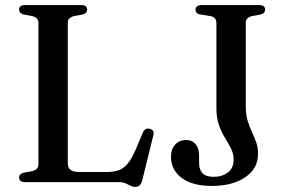

<svg xmlns="http://www.w3.org/2000/svg" viewBox="-20 -720 1121 759"><path d="M306 -662.5 272.5 -656.5Q261 -653.5 254.5 -647Q248 -640.5 248 -630V-74.5Q248 -56 259.5 -48Q271 -40 295 -40H401Q430 -40 450 -47.5Q470 -55 485.5 -74Q501 -93 516 -128L544.5 -195.5Q549 -205.5 555.5 -209.2Q562 -213 571.5 -211Q581 -209 585 -202.5Q589 -196 586 -184.5L543 -9.5Q539 5.5 532.5 12.2Q526 19 514 19Q504.5 19 495.8 14.2Q487 9.5 476.5 4.8Q466 0 450 0H79Q67 0 61.2 -5Q55.5 -10 55.5 -17.5Q55.5 -32.5 74 -37.5L107 -43.5Q119 -46.5 125.5 -53Q132 -59.5 132 -70V-630Q132 -640.5 125.5 -647Q119 -653.5 107 -656.5L74 -662.5Q55.5 -667.5 55.5 -682.5Q55.5 -690.5 61.2 -695.2Q67 -700 79 -700H300.5Q313 -700 318.8 -695.2Q324.5 -690.5 324.5 -682.5Q324.5 -667.5 306 -662.5ZM1000 -111Q1000 -54 949.8 -19.5Q899.5 15 817 15Q739.5 15 697.8 -17Q656 -49 656 -100Q656 -130 672.2 -148.2Q688.5 -166.5 716.5 -166.5Q739 -166.5 753 -150.5Q767 -134.5 767 -106.5V-75.5Q767 -50.5 780.2 -35.8Q793.5 -21 825 -21Q858 -21 880.8 -38.2Q903.5 -55.5 903.5 -88.5Q903.5 -112.5 893.2 -132.8Q883 -153 869.5 -174.8Q856 -196.5 845.8 -224.8Q835.5 -253 835.5 -293V-629.5Q835.5 -640.5 829.5 -647.5Q823.5 -654.5 811 -656.5L773.5 -662.5Q762.5 -664 757.8 -669Q753 -674 753 -682Q753 -690.5 759 -695.2Q765 -700 777 -700H1004Q1017 -700 1022.5 -695.2Q1028 -690.5 1028 -682.5Q1028 -667.5 1009.5 -662.5L976 -656.5Q964.5 -653.5 958 -647Q951.5 -640.5 951.5 -630V-301Q951.5 -267 959 -242.5Q966.5 -218 976 -198Q985.5 -178 992.8 -157.5Q1000 -137 1000 -111Z"/></svg>

Font: Fraunces 17pt
Style: Regular
Weight: 400
Version: Version 1.000;[b76b70a41]